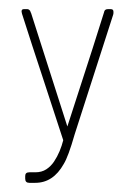

<svg xmlns="http://www.w3.org/2000/svg" viewBox="-20 -314 296 419"><path d="M143 -21Q129 28 119 44Q96 85 57 85H44Q35 85 35 76V70Q35 62 44 62H57Q71 62 81 55.5Q91 49 98 38.5Q105 28 110 16Q115 4 118 -8Q98 -70 74 -142.5Q50 -215 28 -284Q25 -294 32 -294H40Q43 -294 46 -290Q46 -289 48 -285L127 -38L182 -208L207 -287Q208 -294 215 -294H222Q227 -294 227.5 -289.5Q228 -285 227 -282Z"/></svg>

Font: Chathura Light
Style: Regular
Weight: 300
Designer: Appaji Ambarisha Darbha
Foundry: Aditya Fonts
Version: Version 1.001 2016